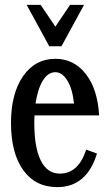

<svg xmlns="http://www.w3.org/2000/svg" viewBox="-20 -746 443 784"><path d="M323.2 -726.1 231 -557.1H181.2L88.9 -726.1H146L206.1 -637.2L266.1 -726.1ZM224.1 -37.1Q300.3 -37.1 332 -134.8L376 -119.1Q334 18.1 213.9 18.1Q124.5 18.1 74.7 -51.5Q24.9 -121.1 24.9 -244.1Q24.9 -363.8 74.2 -434.8Q123.5 -505.9 206.1 -505.9Q281.7 -505.9 330.1 -444.3Q378.4 -382.8 384.8 -274.9H121.1Q120.1 -265.1 120.1 -243.2Q120.1 -144 146.5 -90.6Q172.9 -37.1 224.1 -37.1ZM206.1 -451.2Q176.3 -451.2 155.3 -417.5Q134.3 -383.8 125 -323.2H282.2Q275.9 -383.3 254.9 -417.2Q233.9 -451.2 206.1 -451.2Z"/></svg>

Font: Margherita Semibold
Style: Regular
Weight: 600
Designer: James Puckett
Foundry: Dunwich Type Founders
Version: Version 1.008;hotconv 1.0.109;makeotfexe 2.5.65596